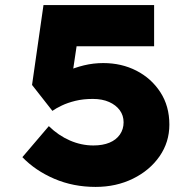

<svg xmlns="http://www.w3.org/2000/svg" viewBox="-20 -728 756 755"><path d="M356 7Q268 7 193.5 -25Q119 -57 68 -110L172 -232Q210 -195 255 -175.5Q300 -156 347 -156Q384 -156 410.5 -167Q437 -178 451.5 -199Q466 -220 466 -247Q466 -274 451 -294.5Q436 -315 409 -327Q382 -339 345 -339Q307 -339 276.5 -331.5Q246 -324 223 -313Q200 -302 186 -292L106 -394L151 -708H586V-546H237L292 -619L259 -397L183 -414Q207 -432 240 -447Q273 -462 310 -471Q347 -480 386 -480Q458 -480 516.5 -450Q575 -420 610.5 -365.5Q646 -311 646 -238Q646 -169 607.5 -113.5Q569 -58 503 -25.5Q437 7 356 7Z"/></svg>

Font: Lexend Giga ExtraBold
Style: Regular
Weight: 800
Designer: Bonnie Shaver-Troup, Thomas Jockin
Foundry: Lexend
Version: Version 1.007